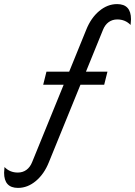

<svg xmlns="http://www.w3.org/2000/svg" viewBox="-179 -750 660 938"><path d="M461 -656Q461 -648 459 -628Q433 -655 394 -655Q370 -655 352 -642Q334 -629 324 -604L241 -400H346L330 -336H214L60 42Q37 100 -3.5 134Q-44 168 -91 168Q-159 168 -159 94Q-159 86 -157 66Q-131 93 -92 93Q-68 93 -50 80Q-32 67 -22 42L132 -336H32L48 -400H159L242 -604Q265 -662 305.5 -696Q346 -730 393 -730Q461 -730 461 -656Z"/></svg>

Font: Srisakdi
Style: Bold
Weight: 700
Designer: Cadson Demak Co.,Ltd.
Foundry: Cadson Demak Co.,Ltd.
Version: Version 1.000